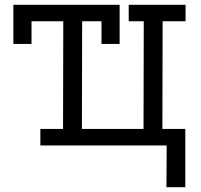

<svg xmlns="http://www.w3.org/2000/svg" viewBox="-20 -609 842 804"><path d="M36 -589H481V-425H405V-520H112V-425H36ZM677 175 678 0H149V-69H244L245 -520H149V-589H388V-520H324L323 -69H581L582 -520H519V-589H757V-520H661L660 -69H756V175Z"/></svg>

Font: Podkova VF Beta
Style: Regular
Weight: 400
Designer: Ilya Yudin
Foundry: Cyreal (www.cyreal.org)
Version: Version 2.100